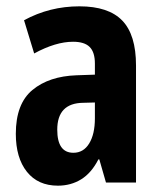

<svg xmlns="http://www.w3.org/2000/svg" viewBox="-20 -577 500 607"><path d="M163 10Q100 10 65 -34Q30 -78 30 -154Q30 -249 82.5 -292.5Q135 -336 222 -339L280 -341V-376Q280 -412 263.5 -428.5Q247 -445 211 -445Q156 -445 88 -408L56 -513Q137 -557 231 -557Q323 -557 366.5 -512Q410 -467 410 -370V0H315L294 -73H291Q269 -30 236.5 -10Q204 10 163 10ZM212 -94Q244 -94 262 -123.5Q280 -153 280 -203V-253L243 -252Q161 -251 161 -167Q161 -94 212 -94Z"/></svg>

Font: Noto Sans ExtraCondensed
Style: Bold
Weight: 700
Width: 2
Designer: Monotype Design Team
Foundry: Monotype Imaging Inc.
Version: Version 2.013; ttfautohint (v1.8.4.7-5d5b)